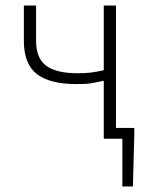

<svg xmlns="http://www.w3.org/2000/svg" viewBox="-20 -500 528 692"><path d="M421 172V0H354V-209Q339 -206 328 -203.5Q317 -201 306 -199.5Q295 -198 283 -197.5Q271 -197 254 -197Q160 -197 113 -233Q66 -269 66 -353V-480H110V-353Q110 -290 146.5 -263Q183 -236 261 -236Q287 -236 307.5 -238.5Q328 -241 354 -247V-480H398V-39H464V-13L459 172Z"/></svg>

Font: hySource Sans Pro Light
Style: Regular
Weight: 300
Designer: Paul D. Hunt
Foundry: Adobe Systems Incorporated
Version: Version 2.021;PS 2.000;hotconv 1.0.86;makeotf.lib2.5.63406